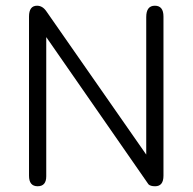

<svg xmlns="http://www.w3.org/2000/svg" viewBox="-20 -648 677 675"><path d="M525.4 6.8Q508.8 6.8 502 0L142.6 -517.6V-28.3Q142.6 6.8 112.3 6.8Q82 6.8 82 -30.3V-589.8Q82 -627.9 110.4 -627.9Q129.9 -627.9 143.6 -607.4L494.1 -104.5V-587.9Q494.1 -627.9 524.4 -627.9Q554.7 -627.9 554.7 -589.8V-30.3Q554.7 6.8 525.4 6.8Z"/></svg>

Font: Jura
Style: Medium
Weight: 500
Version: Version 2.6.1